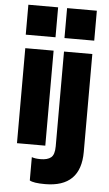

<svg xmlns="http://www.w3.org/2000/svg" viewBox="-64 -813 608 1067"><g transform="rotate(5 240.5 -279.5)"><path d="M229 213Q164 213 143 200V70Q161 77 192 77Q231 77 250.5 61Q270 45 270 -1V-530H428V16Q428 213 229 213ZM212 0H54V-530H212ZM216 -605H50V-772H216ZM432 -605H266V-772H432Z"/></g></svg>

Font: Tanohe Sans
Style: Bold
Weight: 700
Designer: Village Type and Design LLC & Cristiano Sobral
Foundry: Cooper Hewitt Smithsonian Design Museum
Version: Version 1.00;September 29, 2021;FontCreator 13.0.0.2655 64-b